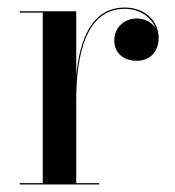

<svg xmlns="http://www.w3.org/2000/svg" viewBox="-20 -490 465 510"><path d="M32.5 -3.5V0H243.5V-3.5H182.5V-222C182.5 -342 207.5 -466.5 311 -466.5C352 -466.5 381.5 -444.5 393 -415.5C383 -431 364.5 -441 343 -441C314.5 -441 283.5 -421 283.5 -382C283.5 -352 305.5 -328.5 343.5 -328.5C380 -328.5 401.5 -355 401.5 -389C401.5 -432.5 367 -470 311.5 -470C224.5 -470 192 -387 182.5 -289V-460H32.5V-456.5H93.5V-3.5Z"/></svg>

Font: Bodoni* 48pt
Style: Regular
Weight: 400
Version: Version 2.3